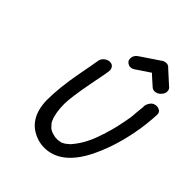

<svg xmlns="http://www.w3.org/2000/svg" viewBox="-257 -1080 1248 1248"><g transform="rotate(45 367.0 -455.5)"><path d="M366 20Q325 20 289 5Q164 -44 159 -208Q159 -326 187 -475Q206 -573 215 -629Q219 -649 236.5 -663Q254 -677 274 -677Q294 -677 303.5 -664.5Q313 -652 313 -637Q313 -619 287 -491Q257 -336 257 -274Q257 -192 279 -143Q279 -140 282 -137Q282 -131 304 -108Q320 -88 364 -80Q364 -79 366.5 -79Q369 -79 378 -78.5Q387 -78 392 -78Q396 -78 417 -82L416 -81Q418 -81 419.5 -82Q421 -83 432 -88.5Q443 -94 443.5 -94.5Q444 -95 471 -117L475 -122Q539 -195 574 -310Q574 -312 577 -317Q580 -322 581 -331Q607 -411 625 -522Q630 -588 634 -618V-629Q634 -646 649 -667.5Q664 -689 694 -689Q706 -689 719.5 -681Q733 -673 734 -653Q730 -555 712 -465Q679 -294 610 -162Q513 20 366 20ZM613 -746Q601 -746 591 -753Q525 -811 517 -820L417 -753Q405 -746 393 -746Q386 -746 379 -748Q351 -759 351 -785Q351 -818 385 -838L501 -916Q519 -931 539 -931Q558 -931 570 -916L657 -837Q674 -825 674 -805Q674 -787 661 -771Q641 -746 613 -746Z"/></g></svg>

Font: Bad Comic
Style: Italic
Weight: 400
Italic angle: -11°
Designer: GGBotNet
Foundry: GGBotNet
Version: 0.95